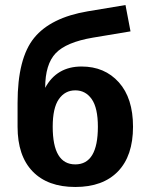

<svg xmlns="http://www.w3.org/2000/svg" viewBox="-20 -735 595 765"><path d="M50 -230V-325Q50 -503 116 -584Q182 -665 330 -690L480 -715L500 -610L350 -585Q244 -567 202 -523Q160 -479 160 -385Q206 -470 305 -470Q397 -470 453.5 -407Q510 -344 510 -230Q510 -114 450 -52Q390 10 280 10Q170 10 110 -52Q50 -114 50 -230ZM370 -230Q370 -305 345.5 -340Q321 -375 280 -375Q239 -375 214.5 -340Q190 -305 190 -230Q190 -80 280 -80Q370 -80 370 -230Z"/></svg>

Font: Scada
Style: Bold
Weight: 700
Designer: Jovanny Lemonad
Foundry: Jovanny Lemonad
Version: Version 4.100;PS 004.100;hotconv 1.0.88;makeotf.lib2.5.64775